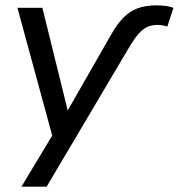

<svg xmlns="http://www.w3.org/2000/svg" viewBox="-20 -516 667 716"><path d="M395 -388Q417 -427 441 -451Q465 -475 494.5 -485.5Q524 -496 563 -496Q584 -496 600 -493.5Q616 -491 627 -487L604 -417Q595 -420 585.5 -421.5Q576 -423 567 -423Q547 -423 530.5 -416Q514 -409 499 -392.5Q484 -376 466 -347L154 180H60L186 -29L180 9L45 -487H138L241 -70H213Z"/></svg>

Font: Nunito Sans 12pt ExtraLight 12pt Medium
Style: Italic
Weight: 500
Italic angle: -9°
Version: Version 3.101;gftools[0.9.27]